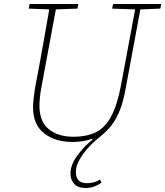

<svg xmlns="http://www.w3.org/2000/svg" viewBox="-20 -696 825 959"><path d="M408 243Q369 243 350.5 222.5Q332 202 332 171Q332 128 365 82.5Q398 37 441 2V-3Q422 4 397.5 8.5Q373 13 341 13Q256 13 200.5 -30Q145 -73 145 -160Q145 -180 148 -205Q151 -230 155 -257L175 -362Q188 -434 201 -506Q214 -578 226 -649L123 -653L128 -676H371L367 -653L259 -649L187 -261Q182 -235 179.5 -211.5Q177 -188 177 -168Q177 -89 223.5 -51Q270 -13 346 -13Q413 -13 459 -35.5Q505 -58 535.5 -115Q566 -172 585 -273L655 -649L540 -653L545 -676H785L781 -653L681 -649L608 -256Q597 -193 580 -149Q563 -105 539.5 -73.5Q516 -42 482 -15Q427 28 393 76Q359 124 359 163Q359 219 414 219Q450 219 480 201L487 216Q450 243 408 243Z"/></svg>

Font: Source Serif 4 SmText ExtraLight
Style: Italic
Weight: 200
Italic angle: -12°
Designer: Frank Grießhammer
Foundry: Adobe
Version: Version 4.005;hotconv 1.1.0;makeotfexe 2.6.0